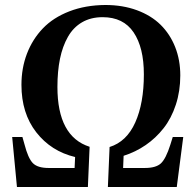

<svg xmlns="http://www.w3.org/2000/svg" viewBox="-20 -749 787 769"><path d="M332 0H47.9L28.8 -200.2H69.8L78.1 -170.9Q92.3 -115.7 111.3 -95.9Q130.4 -76.2 174.8 -76.2H278.8L280.8 -120.1Q184.6 -143.1 125.2 -219.2Q65.9 -295.4 65.9 -409.2Q65.9 -476.6 88.1 -534.4Q110.4 -592.3 151.9 -635.5Q193.4 -678.7 257.8 -703.6Q322.3 -728.5 401.9 -729Q471.7 -729 528.6 -708Q585.4 -687 623.3 -649.7Q661.1 -612.3 681.6 -560.5Q702.1 -508.8 702.1 -446.8Q702.1 -384.3 684.3 -329.8Q666.5 -275.4 635.3 -235.6Q604 -195.8 563.5 -168Q522.9 -140.1 475.1 -125L473.1 -76.2H560.1Q604.5 -76.2 624.5 -94.7Q644.5 -113.3 662.1 -168.9L671.9 -200.2H713.9L688 0H412.1L418.9 -160.2Q487.3 -181.6 521.7 -258.5Q556.2 -335.4 556.2 -451.2Q556.2 -558.6 515.1 -619.4Q474.1 -680.2 391.1 -680.2Q343.8 -680.2 308.6 -659.7Q273.4 -639.2 252 -601.3Q230.5 -563.5 220.2 -513.4Q210 -463.4 210 -400.9Q210 -202.1 338.9 -161.1Z"/></svg>

Font: Literata SemiBold
Style: Italic
Weight: 650
Italic angle: -2.39999°
Designer: Latin by Veronika Burian and Jose Scaglione. Greek by Irene Vlachou. Cyrillic by Vera Evstafieva
Foundry: TypeTogether
Version: Version 3.021